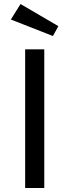

<svg xmlns="http://www.w3.org/2000/svg" viewBox="-20 -934 344 954"><path d="M105 0V-689H200V0ZM243 -755 34 -837 82 -914 270 -804Z"/></svg>

Font: Feura Sans
Style: Regular
Weight: 400
Designer: Carrois Corporate & Edenspiekermann
Foundry: Carrois Corporate GbR & Edenspiekermann AG
Version: Version 1.001